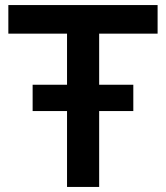

<svg xmlns="http://www.w3.org/2000/svg" viewBox="-20 -739 655 759"><path d="M245 0V-606H13V-719H603V-606H372V0ZM109 -300V-404H507V-300Z"/></svg>

Font: Nunitoga
Style: Bold
Weight: 700
Designer: Vernon Adams
Foundry: Vernon Adams
Version: Version 1.0